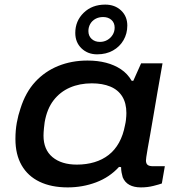

<svg xmlns="http://www.w3.org/2000/svg" viewBox="-20 -802 764 834"><path d="M274 12Q203 12 152 -12.5Q101 -37 74 -84Q47 -131 47 -198Q47 -236 53 -269Q59 -302 69 -331Q91 -401 133 -446.5Q175 -492 233 -515.5Q291 -539 360 -539Q404 -539 440.5 -529.5Q477 -520 505.5 -501Q534 -482 552 -451H559L593 -527H686L664 -402Q654 -343 646 -296.5Q638 -250 632 -215.5Q626 -181 621.5 -157Q617 -133 615.5 -120Q614 -107 614 -105Q614 -92 621 -86Q628 -80 644 -80H696L683 -5Q672 -1 646.5 5.5Q621 12 592 12Q562 12 542 1Q522 -10 513 -32Q510 -42 508 -53Q506 -64 506 -76L497 -77Q456 -32 397.5 -10Q339 12 274 12ZM314 -87Q355 -87 390 -97.5Q425 -108 452 -129Q479 -150 497 -182.5Q515 -215 523 -258Q526 -271 527 -280.5Q528 -290 528.5 -297.5Q529 -305 529 -311Q529 -354 511 -383Q493 -412 459 -426Q425 -440 379 -440Q326 -440 283.5 -421.5Q241 -403 212.5 -366Q184 -329 174 -271Q172 -257 171 -246Q170 -235 169.5 -227.5Q169 -220 169 -213Q169 -152 208 -119.5Q247 -87 314 -87ZM402 -566Q361 -566 334 -592Q307 -618 307 -659Q307 -711 343.5 -746.5Q380 -782 437 -782Q479 -782 506 -756.5Q533 -731 533 -691Q533 -656 516.5 -627.5Q500 -599 470.5 -582.5Q441 -566 402 -566ZM414 -620Q432 -620 446.5 -628.5Q461 -637 469.5 -651Q478 -665 478 -682Q478 -703 464 -715.5Q450 -728 428 -728Q409 -728 394.5 -720Q380 -712 372 -698Q364 -684 364 -667Q364 -646 378 -633Q392 -620 414 -620Z"/></svg>

Font: Archivo Expanded Medium
Style: Italic
Weight: 500
Width: 7
Italic angle: -10°
Designer: Hector Gatti
Foundry: Omnibus-Type
Version: Version 2.001